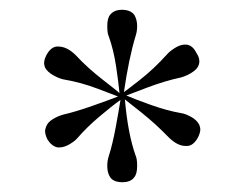

<svg xmlns="http://www.w3.org/2000/svg" viewBox="-20 -589 489 392"><path d="M254 -559Q260 -549 260 -536Q260 -525 257 -516Q243 -470 233 -401Q235 -402 264.5 -425Q294 -448 321 -478Q326 -484 337 -491Q348 -498 358 -498H360Q373 -497 381 -481Q387 -472 387 -464Q387 -452 375.5 -443.5Q364 -435 350 -431Q317 -424 280 -410Q243 -396 238 -394Q254 -387 287.5 -375Q321 -363 350 -358Q358 -357 370 -350.5Q382 -344 387 -334Q389 -328 389 -325Q389 -318 384 -308Q375 -292 363 -291H359Q342 -291 324 -309Q299 -335 268.5 -359.5Q238 -384 235 -386Q241 -316 257 -271Q260 -265 260 -250Q260 -234 254 -227Q247 -217 230 -217Q212 -217 205 -227Q199 -236 199 -250Q199 -261 202 -270Q210 -295 216.5 -330.5Q223 -366 226 -385Q209 -373 183 -351Q157 -329 138 -307Q133 -301 122 -294.5Q111 -288 101 -288H98Q86 -290 77 -304Q72 -314 72 -322Q72 -324 74 -330Q77 -339 87.5 -345.5Q98 -352 109 -355Q135 -361 169 -373Q203 -385 221 -392Q216 -394 180.5 -407.5Q145 -421 109 -427Q100 -429 88.5 -435.5Q77 -442 72 -451Q70 -457 70 -460Q70 -467 75 -477Q84 -493 96 -494H99Q117 -494 135 -476Q158 -451 189.5 -426.5Q221 -402 224 -399Q222 -420 217 -453.5Q212 -487 202 -515Q199 -521 199 -536Q199 -552 205 -559Q213 -569 229 -569Q246 -569 254 -559Z"/></svg>

Font: Mirza
Style: Regular
Weight: 400
Designer: Arabic design by Kourosh Beigpour, Latin design by Eduardo Tunni, engineering by Lasse Fister
Version: Version 1.000